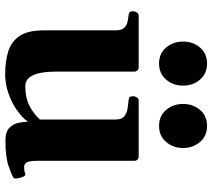

<svg xmlns="http://www.w3.org/2000/svg" viewBox="-58 -722 794 717"><g transform="rotate(90 338.5 -364.0)"><path d="M257.8 13.2Q211.4 13.2 174.1 2.2Q136.7 -8.8 115.2 -40Q93.8 -71.3 93.8 -131.8V-399.9Q93.8 -420.9 85.2 -430.4Q76.7 -439.9 64.5 -443.1Q52.2 -446.3 40 -447.3Q29.8 -448.2 26.1 -451.4Q22.5 -454.6 22.5 -465.3Q22.5 -470.7 26.9 -478Q31.2 -485.4 39.1 -485.4H230Q248 -485.4 248 -467.8V-176.3Q248 -142.6 253.2 -116.9Q258.3 -91.3 270.3 -76.7Q282.2 -62 302.2 -62Q344.2 -62 373.5 -76.4Q402.8 -90.8 426.8 -116.2V-399.9Q426.8 -420.9 416 -430.4Q405.3 -439.9 389.2 -443.1Q373 -446.3 357.4 -447.3Q347.2 -448.2 343.5 -451.4Q339.8 -454.6 339.8 -465.3Q339.8 -470.7 344 -478Q348.1 -485.4 356.4 -485.4H563Q581.1 -485.4 581.1 -467.8V-108.4Q581.1 -74.2 587.9 -65.9Q594.7 -57.6 602.5 -57.6Q609.4 -57.6 616.2 -58.3Q623 -59.1 627.9 -61.5Q636.2 -65.4 641.6 -51.5Q647 -37.6 647 -26.4Q647 -19.5 644.5 -18.1Q633.8 -10.7 599.9 0.7Q565.9 12.2 504.4 12.2Q472.2 12.2 457.3 -3.2Q442.4 -18.6 438.7 -38.3Q435.1 -58.1 435.1 -71.8Q419.4 -49.8 391.4 -30.3Q363.3 -10.7 328.4 1.2Q293.5 13.2 257.8 13.2ZM450.7 -561.5Q413.1 -561.5 390.9 -587.9Q368.7 -614.3 368.7 -650.9Q368.7 -688 390.9 -714.4Q413.1 -740.7 450.7 -740.7Q488.3 -740.7 510.7 -714.4Q533.2 -688 533.2 -650.9Q533.2 -614.3 510.7 -587.9Q488.3 -561.5 450.7 -561.5ZM217.8 -561.5Q180.2 -561.5 158 -587.9Q135.7 -614.3 135.7 -650.9Q135.7 -688 158 -714.4Q180.2 -740.7 217.8 -740.7Q255.4 -740.7 277.8 -714.4Q300.3 -688 300.3 -650.9Q300.3 -614.3 277.8 -587.9Q255.4 -561.5 217.8 -561.5Z"/></g></svg>

Font: Gelasio
Style: Bold
Weight: 700
Designer: Eben Sorkin
Foundry: Eben Sorkin
Version: Version 1.008